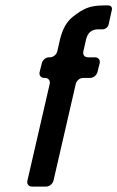

<svg xmlns="http://www.w3.org/2000/svg" viewBox="-20 -687 432 707"><path d="M98 0H150C162 0 174 -10 177 -22L259 -378C262 -390 273 -400 286 -400H312C324 -400 336 -410 339 -422L347 -454C350 -466 342 -476 330 -476H304C291 -476 284 -486 287 -498L297 -542C303 -567 318 -579 341 -579H358C368 -579 378 -587 380 -597L392 -651C394 -660 388 -667 379 -667H363C308 -667 285 -654 248 -625C225 -607 210 -579 201 -542L191 -498C188 -486 176 -476 164 -476H161C148 -476 137 -466 134 -454L126 -422C123 -410 130 -400 143 -400H146C158 -400 166 -390 163 -378L81 -22C78 -10 85 0 98 0Z"/></svg>

Font: DIN Rundschrift
Style: EngKursiv
Weight: 400
Width: 3
Version: Version 1.027